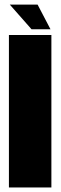

<svg xmlns="http://www.w3.org/2000/svg" viewBox="-20 -830 268 850"><path d="M19.5 0H207.5V-675H19.5ZM119.5 -700.5H203.5L146.5 -809.5H23.5Z"/></svg>

Font: Anybody ExtraCondensed Black
Style: Regular
Weight: 900
Width: 2
Version: Version 1.113;gftools[0.9.25]